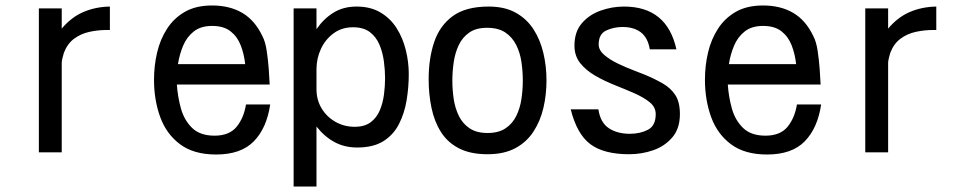

<svg xmlns="http://www.w3.org/2000/svg" viewBox="-20 -557 3540 697"><path d="M121.1 -3.9V-526.4H204.1V-453.1Q238.3 -494.1 282.2 -513.2Q326.2 -532.2 378.9 -533.2V-448.2H368.2Q335.9 -448.2 304.7 -441.4Q273.4 -434.6 249 -416.5Q224.6 -398.4 211.9 -365.2Q210 -358.4 207 -347.2Q204.1 -335.9 204.1 -329.1V-3.9Z M764.6 3.9Q683.6 3.9 633.8 -33.2Q584 -70.3 561.5 -132.3Q539.1 -194.3 539.1 -267.6Q539.1 -318.4 550.3 -366.2Q561.5 -414.1 586.4 -452.6Q611.3 -491.2 651.4 -514.2Q691.4 -537.1 750 -537.1Q813.5 -537.1 859.4 -510.3Q905.3 -483.4 932.6 -425.8Q943.4 -405.3 948.2 -372.6Q953.1 -339.8 955.6 -306.6Q958 -273.4 959 -250H622.1Q625 -206.1 636.7 -163.6Q648.4 -121.1 677.2 -92.8Q706.1 -64.5 758.8 -64.5Q812.5 -64.5 838.9 -96.7Q865.2 -128.9 873 -177.7H960.9Q948.2 -91.8 901.4 -43.9Q854.5 3.9 764.6 3.9ZM626 -324.2H870.1Q866.2 -360.4 854 -392.1Q841.8 -423.8 816.9 -443.4Q792 -462.9 750 -462.9Q709 -462.9 683.6 -442.9Q658.2 -422.9 645 -391.6Q631.8 -360.4 626 -324.2Z M1045.9 120.1V-526.4H1128.9V-451.2Q1155.3 -489.3 1190.9 -511.2Q1226.6 -533.2 1274.4 -533.2Q1325.2 -533.2 1361.3 -511.7Q1397.5 -490.2 1419.9 -454.6Q1442.4 -418.9 1453.1 -375.5Q1463.9 -332 1463.9 -288.1Q1463.9 -240.2 1456.1 -192.9Q1448.2 -145.5 1428.2 -106.4Q1408.2 -67.4 1371.6 -44.4Q1335 -21.5 1276.4 -21.5Q1230.5 -21.5 1193.8 -41.5Q1157.2 -61.5 1128.9 -97.7V120.1ZM1267.6 -96.7Q1303.7 -96.7 1325.7 -113.3Q1347.7 -129.9 1358.9 -156.7Q1370.1 -183.6 1374 -214.4Q1377.9 -245.1 1377.9 -273.4Q1377.9 -302.7 1373.5 -335Q1369.1 -367.2 1357.4 -395Q1345.7 -422.9 1322.8 -440.4Q1299.8 -458 1261.7 -458Q1220.7 -458 1190.9 -436Q1161.1 -414.1 1145 -379.4Q1128.9 -344.7 1128.9 -305.7V-233.4Q1128.9 -194.3 1147.5 -163.6Q1166 -132.8 1197.8 -114.7Q1229.5 -96.7 1267.6 -96.7Z M1750 2.9Q1687.5 2.9 1646 -18.6Q1604.5 -40 1580.6 -78.1Q1556.6 -116.2 1546.4 -165.5Q1536.1 -214.8 1536.1 -269.5Q1536.1 -344.7 1556.2 -404.3Q1576.2 -463.9 1623.5 -498.5Q1670.9 -533.2 1753.9 -533.2Q1812.5 -533.2 1852.5 -510.7Q1892.6 -488.3 1917 -450.2Q1941.4 -412.1 1952.6 -364.3Q1963.9 -316.4 1963.9 -265.6Q1963.9 -212.9 1952.6 -165Q1941.4 -117.2 1916.5 -79.1Q1891.6 -41 1850.6 -19Q1809.6 2.9 1750 2.9ZM1750 -74.2Q1790 -74.2 1815.4 -91.3Q1840.8 -108.4 1854.5 -136.7Q1868.2 -165 1873 -198.2Q1877.9 -231.4 1877.9 -264.6Q1877.9 -297.9 1873 -331.5Q1868.2 -365.2 1854 -393.6Q1839.8 -421.9 1814.5 -439Q1789.1 -456.1 1748 -456.1Q1708 -456.1 1683.1 -438.5Q1658.2 -420.9 1645 -392.6Q1631.8 -364.3 1627 -330.6Q1622.1 -296.9 1622.1 -264.6Q1622.1 -231.4 1627 -198.2Q1631.8 -165 1645.5 -136.7Q1659.2 -108.4 1684.6 -91.3Q1710 -74.2 1750 -74.2Z M2263.7 2.9Q2171.9 2.9 2123 -33.7Q2074.2 -70.3 2051.8 -160.2H2152.3Q2159.2 -112.3 2189.9 -91.8Q2220.7 -71.3 2266.6 -71.3Q2303.7 -71.3 2332 -85.9Q2360.4 -100.6 2360.4 -142.6Q2360.4 -168 2338.9 -185.5Q2317.4 -203.1 2284.2 -217.8Q2251 -232.4 2212.9 -247.6Q2174.8 -262.7 2141.6 -281.7Q2108.4 -300.8 2086.9 -327.1Q2065.4 -353.5 2065.4 -391.6Q2065.4 -441.4 2092.3 -472.7Q2119.1 -503.9 2160.6 -518.6Q2202.1 -533.2 2245.1 -533.2Q2401.4 -533.2 2435.5 -377.9H2338.9Q2332 -419.9 2306.6 -439.5Q2281.2 -459 2240.2 -459Q2208 -459 2180.7 -446.3Q2153.3 -433.6 2153.3 -395.5Q2153.3 -375 2173.8 -357.4Q2194.3 -339.8 2224.1 -325.7Q2253.9 -311.5 2281.2 -301.3Q2308.6 -291 2322.3 -285.2Q2357.4 -270.5 2386.2 -253.9Q2415 -237.3 2431.6 -211.9Q2448.2 -186.5 2448.2 -142.6Q2448.2 -90.8 2420.9 -58.6Q2393.6 -26.4 2351.6 -11.7Q2309.6 2.9 2263.7 2.9Z M2764.6 3.9Q2683.6 3.9 2633.8 -33.2Q2584 -70.3 2561.5 -132.3Q2539.1 -194.3 2539.1 -267.6Q2539.1 -318.4 2550.3 -366.2Q2561.5 -414.1 2586.4 -452.6Q2611.3 -491.2 2651.4 -514.2Q2691.4 -537.1 2750 -537.1Q2813.5 -537.1 2859.4 -510.3Q2905.3 -483.4 2932.6 -425.8Q2943.4 -405.3 2948.2 -372.6Q2953.1 -339.8 2955.6 -306.6Q2958 -273.4 2959 -250H2622.1Q2625 -206.1 2636.7 -163.6Q2648.4 -121.1 2677.2 -92.8Q2706.1 -64.5 2758.8 -64.5Q2812.5 -64.5 2838.9 -96.7Q2865.2 -128.9 2873 -177.7H2960.9Q2948.2 -91.8 2901.4 -43.9Q2854.5 3.9 2764.6 3.9ZM2626 -324.2H2870.1Q2866.2 -360.4 2854 -392.1Q2841.8 -423.8 2816.9 -443.4Q2792 -462.9 2750 -462.9Q2709 -462.9 2683.6 -442.9Q2658.2 -422.9 2645 -391.6Q2631.8 -360.4 2626 -324.2Z M3121.1 -3.9V-526.4H3204.1V-453.1Q3238.3 -494.1 3282.2 -513.2Q3326.2 -532.2 3378.9 -533.2V-448.2H3368.2Q3335.9 -448.2 3304.7 -441.4Q3273.4 -434.6 3249 -416.5Q3224.6 -398.4 3211.9 -365.2Q3210 -358.4 3207 -347.2Q3204.1 -335.9 3204.1 -329.1V-3.9Z"/></svg>

Font: Kosugi
Style: Regular
Weight: 400
Version: Version 4.002